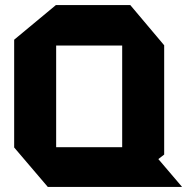

<svg xmlns="http://www.w3.org/2000/svg" viewBox="-20 -739 739 759"><path d="M589 -97 539 -157H463V-559H629V-128ZM169 0 36 -156V-157H566L699 -1V0ZM36 -157V-582L201 -719H202V-157ZM202 -559V-719H495L629 -560V-559Z"/></svg>

Font: Foldit
Style: Bold
Weight: 700
Version: Version 1.003